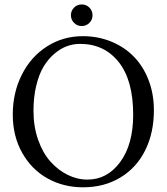

<svg xmlns="http://www.w3.org/2000/svg" viewBox="-20 -818 739 851"><path d="M308.3 -716.6Q294.4 -730.5 294.4 -750.5Q294.4 -770.5 308.3 -784.4Q322.3 -798.3 342.3 -798.3Q362.3 -798.3 376.2 -784.4Q390.1 -770.5 390.1 -750.5Q390.1 -730.5 376.2 -716.6Q362.3 -702.6 342.3 -702.6Q322.3 -702.6 308.3 -716.6ZM334.5 -623.5Q304.7 -623.5 276.1 -613Q247.6 -602.5 220.5 -579.3Q193.4 -556.2 173.1 -522.5Q152.8 -488.8 140.6 -438.2Q128.4 -387.7 128.4 -327.1Q128.4 -257.3 148.9 -198.7Q169.4 -140.1 203.4 -102.1Q237.3 -64 279.8 -43Q322.3 -22 367.7 -22Q455.6 -22 512.9 -100.1Q570.3 -178.2 570.3 -309.6Q570.3 -461.9 506.3 -542.7Q442.4 -623.5 334.5 -623.5ZM662.1 -329.1Q662.1 -229.5 623.8 -152.1Q585.4 -74.7 513.7 -31.2Q441.9 12.2 348.1 12.2Q261.7 12.2 191.2 -26.9Q120.6 -65.9 78.6 -140.1Q36.6 -214.4 36.6 -310.1Q36.6 -407.2 76.7 -486.8Q116.7 -566.4 188 -612.1Q259.3 -657.7 347.2 -657.7Q414.1 -657.7 472.2 -634Q530.3 -610.4 572.3 -567.9Q614.3 -525.4 638.2 -463.9Q662.1 -402.3 662.1 -329.1Z"/></svg>

Font: Libertinage
Style: b
Weight: 400
Designer: OSP
Foundry: OSP
Version: Version 1.0; 2008; OFL relea